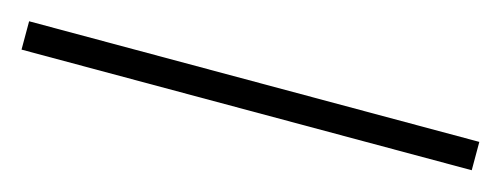

<svg xmlns="http://www.w3.org/2000/svg" viewBox="-24 -15 569 218"><g transform="rotate(15 260.5 93.5)"><path d="M-4.2 110.4V77.1H525V110.4Z"/></g></svg>

Font: Afacad Flux ExtraLight
Style: Regular
Weight: 250
Designer: Kristian Moeller
Foundry: Dicotype
Version: Version 1.100